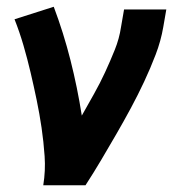

<svg xmlns="http://www.w3.org/2000/svg" viewBox="-20 -548 540 568"><path d="M108 0Q115 -43 112 -86Q109 -129 103 -170Q97 -211 88.5 -252Q80 -293 70.5 -333.5Q61 -374 49.5 -413.5Q38 -453 23 -491L139 -528Q168 -451 188.5 -370Q209 -289 222 -206Q240 -238 258 -270Q276 -302 291 -334.5Q306 -367 319.5 -400.5Q333 -434 338 -468L347 -520H472L463 -468Q456 -427 440.5 -386.5Q425 -346 406.5 -306.5Q388 -267 367 -228Q346 -189 324 -151Q302 -113 279.5 -75Q257 -37 233 0Z"/></svg>

Font: Iosevka Term Curly Extrabold
Style: Italic
Weight: 800
Italic angle: -9°
Designer: Belleve Invis
Foundry: Belleve Invis
Version: Version 32.3.0